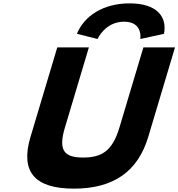

<svg xmlns="http://www.w3.org/2000/svg" viewBox="-20 -1107 1061 1142"><path d="M1020.9 -825H832.9L690.2 -348C649 -210 586.2 -170 474.8 -170C363.5 -170 324.7 -210 366 -348L508.6 -825H320.6L161.5 -293C100.5 -89 181.4 15 419.5 15C657.7 15 800.8 -89 861.8 -293ZM560.5 -875C560.5 -875 604.6 -978 718.3 -978C832.1 -978 814.6 -875 814.6 -875L955.6 -906C975.6 -1013 907 -1087 750.9 -1087C594.9 -1087 481.4 -1013 437.4 -906Z"/></svg>

Font: Hussar
Style: BdSuprExtOblThree
Weight: 700
Foundry: Cannot Into Space Fonts
Version: Version 2.00